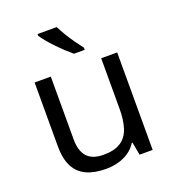

<svg xmlns="http://www.w3.org/2000/svg" viewBox="-140 -874 897 992"><g transform="rotate(-20 309.0 -378.0)"><path d="M533 -536V0H461L448 -71H444Q427 -43 400 -25Q373 -7 341 1.5Q309 10 274 10Q210 10 166.5 -10.5Q123 -31 101 -74Q79 -117 79 -185V-536H168V-191Q168 -127 197 -95Q226 -63 287 -63Q347 -63 381.5 -85.5Q416 -108 430.5 -151.5Q445 -195 445 -257V-536ZM284 -766Q295 -744 311.5 -716.5Q328 -689 346.5 -663Q365 -637 380 -618V-606H321Q304 -620 283 -639.5Q262 -659 241.5 -680.5Q221 -702 204.5 -722Q188 -742 179 -756V-766Z"/></g></svg>

Font: Noto Sans Myanmar
Style: Regular
Weight: 400
Designer: Monotype Design Team
Foundry: Monotype Imaging Inc.
Version: Version 2.107